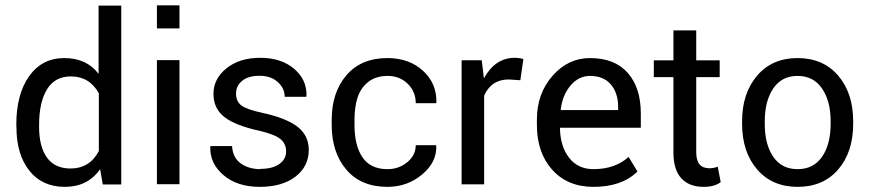

<svg xmlns="http://www.w3.org/2000/svg" viewBox="-20 -706 3334 736"><path d="M357.9 -422.9V-684.6H444.8V1H374L363.8 -57.6Q316.4 10.3 229 10.3Q141.6 10.3 92.3 -52Q43 -114.3 43 -218.8L42.5 -228Q42.5 -344.7 91.8 -414.1Q141.1 -483.4 226.6 -483.4Q312 -483.4 357.9 -422.9ZM129.9 -228V-218.8Q129.9 -144 159.9 -102.1Q189.9 -60.1 250.5 -60.1Q323.7 -60.1 358.9 -127V-348.6Q322.8 -413.1 251.5 -413.1Q190.4 -413.1 160.2 -363.5Q129.9 -314 129.9 -228Z M668 -475.6V0H581.5V-475.6ZM668 -685.5V-597.2H581.5V-685.5Z M972.7 -205.1Q882.8 -224.6 840.6 -257.1Q798.3 -289.6 798.3 -346.7Q798.3 -403.8 848.1 -444.1Q897.9 -484.4 978 -484.4Q1058.1 -484.4 1107.7 -442.1Q1157.2 -399.9 1154.8 -337.4L1153.8 -335H1071.3Q1071.3 -367.7 1044.7 -391.6Q1018.1 -415.5 974.9 -415.5Q931.6 -415.5 908.2 -396.2Q884.8 -377 884.8 -347.2Q884.8 -317.4 905.3 -301.8Q925.8 -286.1 985.8 -273.4Q1077.6 -253.4 1120.6 -220Q1163.6 -186.5 1163.6 -131.3Q1163.6 -67.9 1112.5 -28.8Q1061.5 10.3 975.6 10.3Q889.6 10.3 836.7 -34.7Q783.7 -79.6 786.1 -143.6L787.1 -146H869.6Q872.1 -102.1 902.6 -79.8Q933.1 -57.6 979 -57.6L978 -58.6Q1023.9 -58.6 1050.3 -76.9Q1076.7 -95.2 1076.7 -125.5Q1076.7 -155.8 1054.2 -173.6Q1031.7 -191.4 972.7 -205.1Z M1338.9 -227.5Q1338.9 -150.9 1367.2 -106.4Q1397.9 -57.6 1465.3 -57.6Q1509.3 -57.6 1541.5 -84.5Q1573.7 -111.3 1573.7 -149.4H1651.4L1652.3 -146.5Q1654.8 -84.5 1598.1 -37.1Q1541.5 10.3 1465.3 10.3Q1363.8 10.3 1307.6 -55.7Q1251.5 -121.6 1251.5 -227.5V-246.1Q1251.5 -351.6 1307.9 -417.5Q1364.3 -483.4 1465.3 -483.4Q1548.3 -483.4 1601.6 -434.6Q1654.8 -385.7 1652.8 -313L1651.9 -310.5H1573.7Q1573.7 -354.5 1543 -384.8Q1512.2 -415 1466.6 -415Q1420.9 -415 1391.8 -392.1Q1362.8 -369.1 1350.8 -332.5Q1338.9 -295.9 1338.9 -246.1Z M1835.9 0.5H1749.5V-475.1H1826.7L1835 -405.8Q1878.4 -484.4 1953.1 -484.4Q1970.7 -484.4 1986.3 -479.5L1974.6 -398.4L1930.2 -401.4Q1863.3 -401.4 1835.9 -339.4Z M2349.6 -295.4Q2349.6 -349.1 2321.8 -382.1Q2293.9 -415 2241.7 -415Q2198.7 -415 2167.7 -378.9Q2136.7 -342.8 2129.4 -286.6L2130.4 -284.2H2349.6ZM2254.9 10.3Q2155.8 10.3 2096.9 -55.2Q2038.1 -120.6 2038.1 -227.5V-247.1Q2038.1 -347.2 2097.9 -415.3Q2157.7 -483.4 2241.7 -483.4Q2336.4 -483.4 2386.5 -426.5Q2436.5 -369.6 2436.5 -270.5V-216.3H2127.9L2126.5 -214.4Q2127.9 -144 2161.9 -100.8Q2195.8 -57.6 2254.9 -57.6Q2337.9 -57.6 2389.6 -104.5L2423.8 -48.3H2423.3Q2363.8 10.3 2254.9 10.3Z M2561.5 -589.4H2648.9V-474.6H2738.8V-410.2H2648.9V-121.6Q2648.9 -61 2699.2 -61Q2714.8 -61 2731.4 -66.9L2742.7 -7.8Q2719.2 10.3 2676.8 10.3Q2622.1 10.3 2591.8 -22.5Q2561.5 -55.2 2561.5 -121.6V-410.2H2486.3V-474.6H2561.5Z M2911.6 -241.2V-231.4Q2911.6 -152.3 2944.1 -105Q2976.6 -57.6 3037.6 -57.6Q3098.6 -57.6 3131.3 -105.2Q3164.1 -152.8 3164.1 -231.4V-241.2Q3164.1 -318.8 3131.1 -366.9Q3098.1 -415 3037.4 -415Q2976.6 -415 2944.1 -366.9Q2911.6 -318.8 2911.6 -241.2ZM2824.7 -231.4V-241.2Q2824.7 -348.6 2882.3 -416Q2939.9 -483.4 3037.6 -483.4Q3135.3 -483.4 3192.9 -416.3Q3250.5 -349.1 3250.5 -241.2V-231.4Q3250.5 -123 3193.1 -56.4Q3135.7 10.3 3037.8 10.3Q2939.9 10.3 2882.3 -56.6Q2824.7 -123.5 2824.7 -231.4Z"/></svg>

Font: Yantramanav
Style: Regular
Weight: 400
Version: Version 1.000;PS 1.0;hotconv 1.0.72;makeotf.lib2.5.5900; ttf